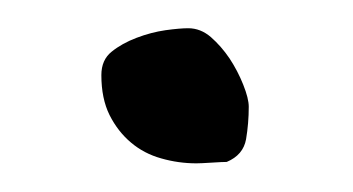

<svg xmlns="http://www.w3.org/2000/svg" viewBox="-20 -310 250 136"><path d="M51.8 -256.8Q51.8 -267.6 59.1 -273.4Q66.4 -279.3 76.7 -283.2Q86.9 -287.1 97.2 -288.6Q107.4 -290 113.3 -290Q122.1 -290 129.4 -283.7Q136.7 -277.3 142.6 -268.6Q148.4 -259.8 152.3 -250Q156.2 -240.2 156.2 -234.4Q156.2 -222.7 154.3 -211.4Q152.3 -200.2 140.6 -195.3Q137.7 -195.3 129.9 -194.8Q122.1 -194.3 119.1 -194.3Q106.4 -194.3 94.2 -197.8Q82 -201.2 72.8 -209Q63.5 -216.8 57.6 -228.5Q51.8 -240.2 51.8 -256.8Z"/></svg>

Font: Swanky and Moo Moo Cyrillic
Style: Regular
Weight: 400
Designer: Kimberly Geswein; Denis Ignatov
Foundry: Kimberly Geswein; Denis Ignatov
Version: Version 1.003 June 27, 2018